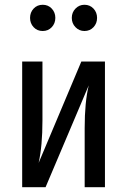

<svg xmlns="http://www.w3.org/2000/svg" viewBox="-20 -785 533 805"><path d="M420 0H335V-248Q335 -357 352 -427L171 0H73V-527H158V-280Q158 -173 142 -102L321 -527H420ZM212 -710Q212 -687 197 -671Q182 -655 159 -655Q136 -655 121 -671Q106 -687 106 -710Q106 -733 121 -749Q136 -765 159 -765Q182 -765 197 -749Q212 -733 212 -710ZM387 -710Q387 -687 372 -671Q357 -655 334 -655Q312 -655 296.5 -671Q281 -687 281 -710Q281 -733 296.5 -749Q312 -765 334 -765Q357 -765 372 -749Q387 -733 387 -710Z"/></svg>

Font: Fira Sans Extra Condensed
Style: Regular
Weight: 400
Width: 1
Designer: Carrois Corporate & Edenspiekermann AG
Foundry: Carrois Corporate GbR & Edenspiekermann AG
Version: Version 4.203